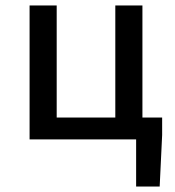

<svg xmlns="http://www.w3.org/2000/svg" viewBox="-20 -509 640 701"><path d="M88 0V-489H187V-80H401V-489H500V-80H572V-16L563 172H477V0Z"/></svg>

Font: SauceCodePro Nerd Font Mono
Style: Regular
Weight: 500
Monospace: yes
Designer: Paul D. Hunt, Teo Tuominen
Foundry: Adobe Systems Incorporated
Version: Version 2.030;PS 1.000;hotconv 16.6.51;makeotf.lib2.5.65220;